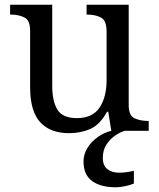

<svg xmlns="http://www.w3.org/2000/svg" viewBox="-20 -556 675 816"><path d="M273 10Q194 10 151 -36.5Q108 -83 108 -186V-426Q108 -470 83.5 -482Q59 -494 26 -494H23V-536H202V-191Q202 -126 224 -90Q246 -54 307 -54Q373 -54 403 -98.5Q433 -143 433 -216V-422Q433 -469 409 -481.5Q385 -494 351 -494H348V-536H527V-109Q527 -65 551.5 -53.5Q576 -42 609 -42H612V0H453L440 -81H435Q404 -25 363 -7.5Q322 10 273 10ZM472 240Q408 240 371.5 213.5Q335 187 335 130Q335 99 352 72Q369 45 396 26Q423 7 453 0H510Q489 6 467.5 21.5Q446 37 431.5 60Q417 83 417 115Q417 148 436.5 163Q456 178 486 178Q500 178 515.5 176Q531 174 549 170V224Q533 231 510.5 235.5Q488 240 472 240Z"/></svg>

Font: Noto Serif Dogra
Style: Regular
Weight: 400
Designer: Ek Type
Foundry: Ek Type
Version: Version 1.005